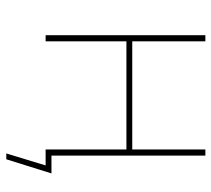

<svg xmlns="http://www.w3.org/2000/svg" viewBox="-52 -508 688 625"><g transform="rotate(90 292.5 -196.0)"><path d="M95 0H115V-263H467V0H487V-520H467V-282H115V-520H95ZM480 128H499L545 -19H475L487 0H519Z"/></g></svg>

Font: Fixel Variable
Style: Regular
Weight: 100
Width: 3
Designer: AlfaBravo + MacPaw
Foundry: Kyrylo Tkachov, Marchela Mozhyna, Serhii Makarenko, Maria Weinstein, Zakhar Kryvoshyya
Version: Version 1.211